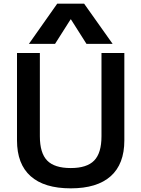

<svg xmlns="http://www.w3.org/2000/svg" viewBox="-20 -1020 773 1050"><path d="M73 -252V-730H198V-275Q198 -183 238 -142Q278 -101 367 -101Q455 -101 495 -142Q535 -183 535 -275V-730H660V-252Q660 -123 585.5 -56.5Q511 10 367 10Q222 10 147.5 -56.5Q73 -123 73 -252ZM293 -1000H440L596 -780H453L368 -914H366L281 -780H138Z"/></svg>

Font: Enso SemiBold
Style: Regular
Weight: 600
Designer: Coji Morishita
Foundry: UNDERFOREST DESIGN
Version: Version 1.000